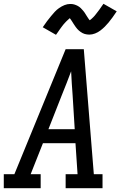

<svg xmlns="http://www.w3.org/2000/svg" viewBox="-30 -995 650 1015"><path d="M-10 0V-74H46L317 -735H413L466 -74H512V0H317V-74H380L369 -238H197L132 -74H185V0ZM226 -312H365L354 -490Q351 -522 349.5 -554Q348 -586 346 -618Q334 -586 321.5 -554Q309 -522 296 -490ZM266 -811 196 -851Q208 -869 219 -883.5Q230 -898 240 -910Q250 -922 259.5 -932.5Q269 -943 282.5 -952.5Q296 -962 311 -968Q326 -974 341 -974Q347 -974 352 -973.5Q357 -973 362 -971.5Q367 -970 372 -968Q377 -966 381.5 -963.5Q386 -961 390 -958Q394 -955 397 -952Q400 -949 404 -944.5Q408 -940 411.5 -936Q415 -932 417.5 -928Q420 -924 422.5 -920Q425 -916 427.5 -912Q430 -908 433 -903.5Q436 -899 439 -894.5Q442 -890 444 -888Q448 -890 454 -895.5Q460 -901 463.5 -904.5Q467 -908 470.5 -912Q474 -916 478 -921.5Q482 -927 486.5 -932.5Q491 -938 496 -945Q501 -952 506 -959.5Q511 -967 517 -975L587 -935Q575 -917 564.5 -902.5Q554 -888 544 -876Q534 -864 524 -854Q514 -844 501 -834Q488 -824 472.5 -818Q457 -812 442 -812Q436 -812 429.5 -813Q423 -814 417.5 -815.5Q412 -817 406.5 -820Q401 -823 396 -826.5Q391 -830 387 -833.5Q383 -837 378.5 -842Q374 -847 370.5 -852Q367 -857 364 -861.5Q361 -866 358 -870.5Q355 -875 351.5 -881Q348 -887 344.5 -891.5Q341 -896 339 -899Q336 -896 329.5 -890.5Q323 -885 320 -881.5Q317 -878 313 -874Q309 -870 305 -865Q301 -860 296.5 -854Q292 -848 287 -841Q282 -834 277 -826.5Q272 -819 266 -811Z"/></svg>

Font: Iosevka Slab Extended Oblique
Style: Regular
Weight: 400
Width: 7
Italic angle: -9°
Monospace: yes
Designer: Belleve Invis
Foundry: Belleve Invis
Version: Version 11.1.0; ttfautohint (v1.8.3)